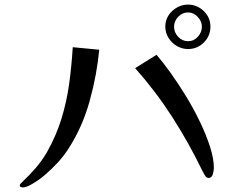

<svg xmlns="http://www.w3.org/2000/svg" viewBox="-20 -831 1040 834"><path d="M857 -715Q857 -738 839 -757.5Q821 -777 797 -777Q772 -777 754 -758Q736 -739 736 -715Q736 -690 754 -671Q772 -652 797 -652Q822 -652 839.5 -671.5Q857 -691 857 -715ZM411 -615Q401 -506 369.5 -392.5Q338 -279 278 -186Q257 -153 230.5 -124.5Q204 -96 175 -71Q166 -63 148 -50Q130 -37 111 -27Q92 -17 80 -17Q76 -17 71 -18.5Q66 -20 66 -25Q66 -29 68.5 -32Q71 -35 73 -37Q105 -67 133.5 -99.5Q162 -132 184 -170Q225 -243 247.5 -317Q270 -391 280.5 -467.5Q291 -544 296 -626ZM909 -101Q909 -91 904.5 -74.5Q900 -58 886 -58Q876 -58 869 -71Q862 -84 858 -91Q800 -211 728 -323Q656 -435 567 -535L660 -593Q687 -562 720 -516Q753 -470 786.5 -415.5Q820 -361 847.5 -304Q875 -247 892 -194.5Q909 -142 909 -101ZM894 -715Q894 -675 865.5 -646.5Q837 -618 797 -618Q771 -618 748.5 -631Q726 -644 712 -666.5Q698 -689 698 -715Q698 -755 728 -783Q758 -811 797 -811Q836 -811 865 -783Q894 -755 894 -715Z"/></svg>

Font: Kaisei Opti Medium
Style: Regular
Weight: 500
Designer: Font-Kai, 金井和夫
Foundry: KAZUO KANAI
Version: Version 5.003